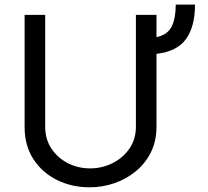

<svg xmlns="http://www.w3.org/2000/svg" viewBox="-20 -791 888 821"><path d="M561.1 -727.3H649.1V-632.1Q696.7 -642.4 714.1 -677.6Q731.5 -712.7 731.5 -771.3H813.9Q813.9 -677.9 775.7 -624.5Q737.6 -571 649.1 -560.7V-248.6Q649.1 -188.2 625.5 -140.4Q601.9 -92.7 561.3 -59.1Q520.6 -25.6 469.5 -7.8Q418.3 9.9 363.6 9.9Q286.9 9.9 223.7 -21.3Q160.5 -52.6 122.9 -110.4Q85.2 -168.3 85.2 -248.6V-727.3H173.3V-248.6Q173.3 -196 199.6 -156.1Q225.9 -116.1 269.5 -93.6Q313.2 -71 365.1 -71Q416.9 -71 461.6 -93.6Q506.4 -116.1 533.7 -156.1Q561.1 -196 561.1 -248.6Z"/></svg>

Font: Inter UI
Style: Regular
Weight: 400
Designer: Rasmus Andersson
Foundry: rsms
Version: Version 2.2